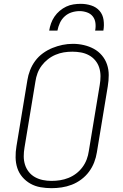

<svg xmlns="http://www.w3.org/2000/svg" viewBox="-20 -975 640 1003"><path d="M249 8Q220 8 191.5 3Q163 -2 139 -15.5Q115 -29 97 -50Q79 -71 70.5 -97Q62 -123 61.5 -152.5Q61 -182 66 -211L123 -556Q127 -582 137 -608Q147 -634 164 -657Q181 -680 204.5 -697Q228 -714 254 -724.5Q280 -735 306.5 -740.5Q333 -746 361 -746Q390 -746 418 -739.5Q446 -733 470 -720Q494 -707 512 -686Q530 -665 539 -638.5Q548 -612 548 -583Q548 -554 543 -524L486 -179Q482 -153 472 -127Q462 -101 445 -78Q428 -55 404.5 -37.5Q381 -20 355 -10Q329 0 302 4Q275 8 249 8ZM249 -30Q272 -30 294 -33.5Q316 -37 337.5 -45.5Q359 -54 378 -68.5Q397 -83 411 -102Q425 -121 433 -142.5Q441 -164 444 -186L501 -531Q505 -554 505 -577Q505 -600 498.5 -621Q492 -642 478 -659Q464 -676 444.5 -686.5Q425 -697 403 -701Q381 -705 358 -705Q335 -705 313.5 -701.5Q292 -698 270.5 -689Q249 -680 230.5 -665.5Q212 -651 198 -632.5Q184 -614 176 -592.5Q168 -571 165 -549L108 -204Q104 -181 104 -158.5Q104 -136 110.5 -115Q117 -94 130.5 -77Q144 -60 163 -49.5Q182 -39 204 -34.5Q226 -30 249 -30ZM237 -815Q240 -834 246.5 -852.5Q253 -871 264.5 -888Q276 -905 292 -918.5Q308 -932 326 -940.5Q344 -949 363.5 -952Q383 -955 402 -955Q430 -955 456.5 -946.5Q483 -938 500 -918.5Q517 -899 521 -871Q525 -843 520 -815H477Q481 -835 478.5 -855Q476 -875 464.5 -889.5Q453 -904 434 -910.5Q415 -917 396 -917Q375 -917 354.5 -910.5Q334 -904 318 -889.5Q302 -875 293 -855.5Q284 -836 280 -815Z"/></svg>

Font: Iosevka Curly XLtEx
Style: Italic
Weight: 200
Width: 7
Italic angle: -9°
Monospace: yes
Designer: Belleve Invis
Foundry: Belleve Invis
Version: Version 11.1.0; ttfautohint (v1.8.3)